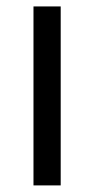

<svg xmlns="http://www.w3.org/2000/svg" viewBox="-20 -562 286 582"><path d="M81.5 0V-542.5H164V0Z"/></svg>

Font: Encode Sans Semi Expanded
Style: Regular
Weight: 400
Width: 6
Designer: Multiple Designers
Foundry: Impallari Type
Version: Version 2.000